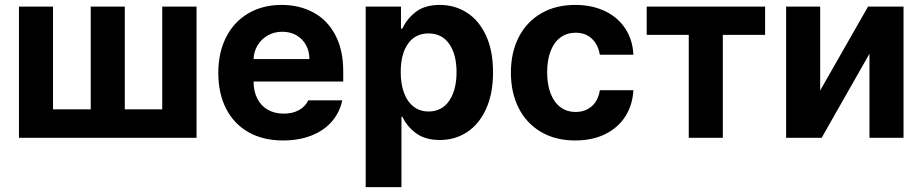

<svg xmlns="http://www.w3.org/2000/svg" viewBox="-20 -557 3728 776"><path d="M194.3 -530.3V-115.2H346.7V-530.3H484.4V-115.2H635.7V-530.3H774.4V0H56.6V-530.3Z M862.3 -262.7Q862.3 -344.2 893.8 -406.5Q925.3 -468.8 983.4 -502.9Q1041.5 -537.1 1118.2 -537.1Q1189.5 -537.1 1245.8 -507.1Q1302.2 -477.1 1334.7 -416.5Q1367.2 -356 1367.2 -268.6V-227.5H1004.9Q1004.9 -188 1019.8 -158.7Q1034.7 -129.4 1062.3 -113.5Q1089.8 -97.7 1127 -97.7Q1162.6 -97.7 1188.5 -112.1Q1214.4 -126.5 1225.6 -151.4H1363.3Q1353 -102.5 1321.3 -65.9Q1289.6 -29.3 1239 -9.3Q1188.5 10.7 1124 10.7Q1043.5 10.7 984.6 -22.5Q925.8 -55.7 894 -117.4Q862.3 -179.2 862.3 -262.7ZM1230.5 -318.4Q1230.5 -350.1 1216.6 -375.2Q1202.6 -400.4 1177.7 -414.6Q1152.8 -428.7 1121.1 -428.7Q1088.9 -428.7 1062.7 -414.1Q1036.6 -399.4 1021.2 -374Q1005.9 -348.6 1004.9 -318.4Z M1458 -530.3H1600.6V-441.4H1606.4Q1624.5 -481.4 1661.1 -509.3Q1697.8 -537.1 1757.8 -537.1Q1817.9 -537.1 1866.7 -506.1Q1915.5 -475.1 1944.1 -413.8Q1972.7 -352.5 1972.7 -264.6Q1972.7 -178.7 1944.6 -116.9Q1916.5 -55.2 1867.9 -23.2Q1819.3 8.8 1757.8 8.8Q1698.7 8.8 1661.9 -18.3Q1625 -45.4 1606.4 -85H1602.5V199.2H1458ZM1711.9 -106.4Q1766.1 -106.4 1795.7 -149.9Q1825.2 -193.4 1825.2 -265.6Q1825.2 -336.9 1795.7 -379.4Q1766.1 -421.9 1711.9 -421.9Q1658.2 -421.9 1628.9 -380.1Q1599.6 -338.4 1599.6 -265.6Q1599.6 -217.8 1612.8 -181.9Q1626 -146 1651.4 -126.2Q1676.8 -106.4 1711.9 -106.4Z M2044.9 -263.7Q2044.9 -344.7 2076.4 -406.5Q2107.9 -468.3 2166.7 -502.7Q2225.6 -537.1 2304.7 -537.1Q2372.6 -537.1 2424.8 -512.2Q2477.1 -487.3 2507.1 -441.7Q2537.1 -396 2540 -335.9H2404.3Q2397.5 -376.5 2372.1 -400.6Q2346.7 -424.8 2306.6 -424.8Q2272 -424.8 2245.8 -406Q2219.7 -387.2 2205.6 -351.1Q2191.4 -314.9 2191.4 -265.6Q2191.4 -214.8 2205.6 -178.7Q2219.7 -142.6 2245.6 -123.5Q2271.5 -104.5 2306.6 -104.5Q2345.2 -104.5 2371.6 -127.4Q2397.9 -150.4 2404.3 -192.4H2540Q2536.6 -132.3 2507.3 -86.4Q2478 -40.5 2426 -14.9Q2374 10.7 2304.7 10.7Q2225.1 10.7 2166.3 -23.9Q2107.4 -58.6 2076.2 -120.6Q2044.9 -182.6 2044.9 -263.7Z M2593.8 -530.3H3072.3V-416H2901.4V0H2763.7V-416H2593.8Z M3488.3 -530.3H3631.8V0H3494.1V-339.8L3300.8 0H3157.2V-530.3H3294.9V-191.4Z"/></svg>

Font: Pretendard
Style: Bold
Weight: 700
Designer: Base glyphs from Inter by Rasmus Andersson; Hangeul glyphs from Noto Sans CJK(Source Han Sans) by Jang Soo-young and Kan
Foundry: Kil Hyung-jin
Version: Version 1.309